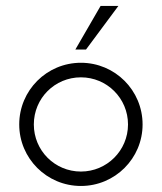

<svg xmlns="http://www.w3.org/2000/svg" viewBox="-20 -615 542 643"><path d="M232.4 -449.2H268.1L376.5 -595.2H316.9ZM251 7.8C365.2 7.8 457.5 -84.5 457.5 -198.2C457.5 -312.5 365.2 -404.8 251 -404.8C136.7 -404.8 44.4 -312.5 44.4 -198.2C44.4 -84.5 136.7 7.8 251 7.8ZM251 -40.5C163.6 -40.5 93.3 -110.8 93.3 -198.2C93.3 -286.1 163.6 -356 251 -356C337.9 -356 408.7 -286.1 408.7 -198.2C408.7 -110.8 337.9 -40.5 251 -40.5Z"/></svg>

Font: Now Light
Style: Regular
Weight: 300
Designer: Alfredo Marco Pradil
Foundry: Alfredo Marco Pradil
Version: Version 1.200;hotconv 1.0.109;makeotfexe 2.5.65596